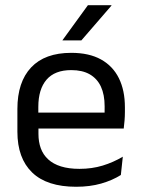

<svg xmlns="http://www.w3.org/2000/svg" viewBox="-20 -703 540 734"><path d="M271 11Q159.5 11 103 -43.5Q46.5 -98 46.5 -199.5V-286.5Q46.5 -389.5 99 -445.2Q151.5 -501 252.5 -501Q320.5 -501 366 -475.8Q411.5 -450.5 434.5 -404Q457.5 -357.5 457.5 -293V-275Q457.5 -259 456.2 -243Q455 -227 453 -211.5H378.5Q379.5 -235.5 379.8 -257Q380 -278.5 380 -296.5Q380 -341 365.8 -371.8Q351.5 -402.5 323.2 -418.8Q295 -435 252.5 -435Q189.5 -435 158 -398.5Q126.5 -362 126.5 -294V-247.5L127 -237.5V-191Q127 -160.5 136 -136Q145 -111.5 164.2 -93.8Q183.5 -76 213.2 -66.8Q243 -57.5 284 -57.5Q331.5 -57.5 372.5 -70Q413.5 -82.5 449.5 -104L442 -34Q409.5 -13.5 366.5 -1.2Q323.5 11 271 11ZM89 -211.5V-272.5H436V-211.5ZM316 -683H406V-681.5L291 -548.5H219V-549.5Z"/></svg>

Font: Anek Bangla
Style: Regular
Weight: 400
Designer: Sulekha Rajkumar (Bangla), Yesha Goshar (Latin)
Foundry: Ek Type
Version: Version 1.003